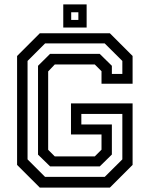

<svg xmlns="http://www.w3.org/2000/svg" viewBox="-20 -851 679 871"><path d="M160.5 0 57.5 -103V-597L160.5 -700H478.5L581.5 -597V-471H440.5V-528L410 -558.5H228.5L198.5 -527V-171.5L228.5 -141.5H410L440.5 -172V-241H302V-382H581.5V-103L478.5 0ZM184.5 -48.5H455L535 -128V-334H349V-286.5H487.5V-150L432.5 -96H207.5L152.5 -149.5V-552.5L207 -606.5H432.5L487.5 -552.5V-515.5H535V-574.5L455 -654H184.5L105 -574.5V-128ZM267 -726V-831H373V-726ZM303 -760.5H335.5V-795.5H303Z"/></svg>

Font: Tourney Medium
Style: Regular
Weight: 500
Designer: Tyler Finck
Foundry: Etcetera Type Co
Version: Version 1.015